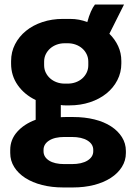

<svg xmlns="http://www.w3.org/2000/svg" viewBox="-20 -614 591 845"><path d="M28.8 -333.8Q28.8 -280.8 58.2 -239.1Q87.6 -197.4 137 -173.8V-87Q85.4 -67.8 55.2 -33.4Q25 1 25 45.6V59.2Q25 93.3 42.6 121.2Q60.2 149.2 91.4 169.3Q122.7 189.3 165.2 200.2Q207.8 211 258.2 211H300.8Q351 211 393.7 200.1Q436.4 189.2 467.5 169Q498.7 148.9 516.3 120.9Q534 92.8 534 59.6V50.4Q534 17 516.6 -10.5Q499.3 -38 468.7 -57.9Q438.2 -77.8 395.5 -88.4Q352.8 -99 302 -99H270.8Q264.6 -99 258.7 -98.8Q252.8 -98.6 247.6 -98.2V-151.8Q252 -151 257.4 -150.6Q262.7 -150.2 268 -150.2H285.6Q334.2 -150.2 376.1 -164.1Q418 -178 448.5 -202.6Q479.1 -227.3 496.5 -261.2Q514 -295.1 514 -334.4V-345.4Q514 -380.6 500.1 -410.8Q486.2 -441 461.4 -465.4L525.8 -594H397.8Q388.4 -581.8 380 -562.9Q371.6 -544 364.2 -516.8Q347 -523.6 328.1 -527.2Q309.2 -530.8 287.4 -530.8H257.2Q208.4 -530.8 166.6 -516.9Q124.8 -503 94.3 -478.1Q63.7 -453.2 46.3 -419.3Q28.8 -385.4 28.8 -345ZM174.2 -342.4Q174.2 -360.8 181.6 -375.6Q189.1 -390.5 201.3 -401.1Q213.6 -411.8 229.9 -417.7Q246.2 -423.6 264.2 -423.6H278.6Q296.6 -423.6 313 -417.7Q329.3 -411.8 341.5 -401.2Q353.8 -390.6 361.2 -375.6Q368.6 -360.5 368.6 -342.4V-327.2Q368.6 -309.1 361.2 -294Q353.8 -279 341.6 -268.4Q329.4 -257.8 313.1 -251.9Q296.8 -246 278.6 -246H264.2Q246.2 -246 229.9 -251.9Q213.6 -257.8 201.3 -268.5Q189.1 -279.1 181.6 -294Q174.2 -308.8 174.2 -327.2ZM171.6 45.7Q171.6 20.4 196 4.6Q220.4 -11.2 264 -11.2H295.6Q339.8 -11.2 365.1 4.5Q390.4 20.2 390.4 45.8V51.8Q390.4 76.6 365.3 92.4Q340.2 108.2 295.6 108.2H264Q220 108.2 195.8 92.6Q171.6 77 171.6 51.7Z"/></svg>

Font: Fixel Variable
Style: Regular
Weight: 100
Width: 3
Designer: AlfaBravo + MacPaw
Foundry: Kyrylo Tkachov, Marchela Mozhyna, Serhii Makarenko, Maria Weinstein, Zakhar Kryvoshyya
Version: Version 1.211